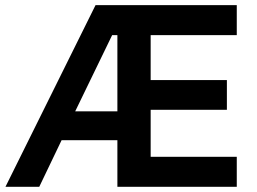

<svg xmlns="http://www.w3.org/2000/svg" viewBox="-20 -718 988 738"><path d="M1 0 347.2 -698.2H890.1V-583H559.1V-410.2H852.1V-295.9H559.1V-115.2H890.1V0H431.2V-179.2H216.8L130.9 0ZM269 -290H431.2V-583H411.1Z"/></svg>

Font: Anuphan SemiBold
Style: Bold
Weight: 600
Designer: Mike Abbink, Paul van der Laan, Pieter van Rosmalen, Mint Tantisuwanna
Foundry: Bold Monday; Cadson Demak
Version: Version 3.002;hotconv 1.0.109;makeotfexe 2.5.65596